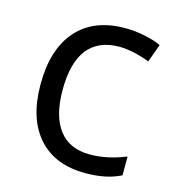

<svg xmlns="http://www.w3.org/2000/svg" viewBox="-88 -622 652 708"><g transform="rotate(15 238.0 -267.5)"><path d="M299.8 9.8Q183.6 9.8 119.9 -61.8Q56.2 -133.3 56.2 -264.2Q56.2 -398.4 120.8 -471.7Q185.5 -544.9 305.2 -544.9Q343.8 -544.9 382.3 -536.6Q420.9 -528.3 442.9 -517.1L418 -448.2Q391.1 -459 359.4 -466.1Q327.6 -473.1 303.2 -473.1Q140.1 -473.1 140.1 -265.1Q140.1 -166.5 179.9 -113.8Q219.7 -61 297.9 -61Q364.7 -61 435.1 -89.8V-18.1Q381.3 9.8 299.8 9.8Z"/></g></svg>

Font: f04293028
Style: Regular
Weight: 400
Foundry: Ascender Corporation
Version: Version 1.10